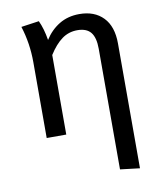

<svg xmlns="http://www.w3.org/2000/svg" viewBox="-84 -608 756 889"><g transform="rotate(-10 294.0 -163.0)"><path d="M502 213 410 202V-365Q410 -418 390 -442.5Q370 -467 327 -467Q286 -467 254 -443.5Q222 -420 193 -374V0H101V-357Q101 -445 75 -527L159 -539Q177 -501 186 -446Q213 -489 254 -514Q295 -539 349 -539Q420 -539 461 -496.5Q502 -454 502 -374Z"/></g></svg>

Font: Trujillo
Style: Regular
Weight: 400
Designer: Fira Sans original fonts by bBox Type GmbH, Carrois Corporate GbR, & Edenspiekermann AG / Changes by Cristiano Sobral
Foundry: Fira Sans original fonts by bBox Type GmbH, Carrois Corporate GbR, & Edenspiekermann AG / Changes by Cristiano Sobral
Version: Version 4.301;October 17, 2021;FontCreator 14.0.0.2814 64-bi